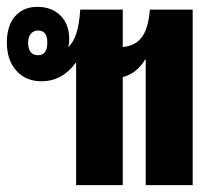

<svg xmlns="http://www.w3.org/2000/svg" viewBox="-20 -540 626 560"><path d="M202 0V-356H200Q161 -303 101 -303Q55 -303 27.5 -334Q0 -365 0 -416Q0 -465 24 -492.5Q48 -520 89 -520Q131 -520 156.5 -494.5Q182 -469 182 -425Q182 -414 179 -403Q209 -428 214 -512H338V-403Q375 -406 394 -432Q413 -458 417 -512H542V0H405V-366H403Q379 -326 338 -315V0ZM91 -379Q118 -379 118 -416Q118 -451 91 -451Q78 -451 70 -441.5Q62 -432 62 -416Q62 -379 91 -379Z"/></svg>

Font: Noto Sans Thai Looped UI Condensed ExtraBold
Style: Regular
Weight: 800
Width: 3
Designer: Cadson Demak Team
Foundry: Cadson Demak Co., Ltd.
Version: Version 1.000